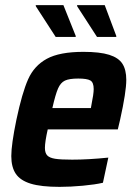

<svg xmlns="http://www.w3.org/2000/svg" viewBox="-20 -720 534 748"><path d="M24 -112Q24 -157 44 -254Q66 -358 89.5 -411Q113 -464 162.5 -491Q212 -518 305 -518Q369 -518 405.5 -506.5Q442 -495 457 -471.5Q472 -448 472 -409Q472 -362 448 -254L439 -216H166Q155 -167 155 -144Q155 -124 164 -114.5Q173 -105 194.5 -101.5Q216 -98 261 -98Q324 -98 402 -106L381 -8Q351 -1 303 3.5Q255 8 212 8Q140 8 99.5 -4.5Q59 -17 41.5 -43Q24 -69 24 -112ZM334 -299 336 -310Q345 -354 345 -373Q345 -399 332 -406.5Q319 -414 285 -414Q250 -414 233 -406Q216 -398 206 -375Q196 -352 184 -299ZM197 -576 120 -695 119 -700H227L275 -580V-576ZM358 -576 281 -695 280 -700H388L433 -580V-576Z"/></svg>

Font: Saira Semi Condensed SemiBold
Style: Italic
Weight: 600
Width: 4
Italic angle: -12°
Designer: Hector Gatti with collaboration of the Omnibus-Type team
Foundry: Omnibus-Type
Version: Version 1.001; ttfautohint (v1.8)